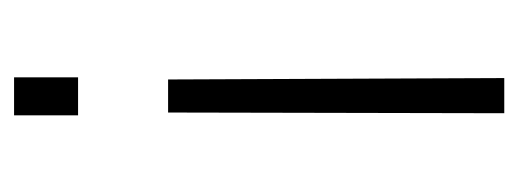

<svg xmlns="http://www.w3.org/2000/svg" viewBox="-252 -485 737 273"><g transform="rotate(90 116.5 -348.5)"><path d="M93 -219 91 -697H141L140 -219ZM90 0V-91H144V0Z"/></g></svg>

Font: Cairo Play Light
Style: Regular
Weight: 300
Version: Version 3.119